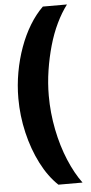

<svg xmlns="http://www.w3.org/2000/svg" viewBox="-63 -829 486 1031"><g transform="rotate(-5 180.0 -313.0)"><path d="M209 167Q156 117 117 40.5Q78 -36 56.5 -127.5Q35 -219 35 -313Q35 -384 47.5 -453.5Q60 -523 83 -586.5Q106 -650 138 -702.5Q170 -755 209 -793H339Q308 -752 282 -698Q256 -644 238 -580.5Q220 -517 209.5 -449Q199 -381 199 -313Q199 -221 217 -130.5Q235 -40 267 36.5Q299 113 339 167Z"/></g></svg>

Font: Hubot Sans SemiExpanded
Style: Bold
Weight: 700
Width: 6
Designer: Deni Anggara
Foundry: GitHub, Inc., Subsidiary of Microsoft Corporation
Version: Version 2.000